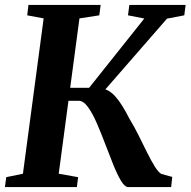

<svg xmlns="http://www.w3.org/2000/svg" viewBox="-20 -763 777 783"><path d="M503.5 0Q489 0 473.8 -25.2Q458.5 -50.5 442.2 -90.8Q426 -131 409 -176Q392 -221 374.5 -261.2Q357 -301.5 338.5 -326.8Q320 -352 301 -352H220L227 -405H343.5L568.5 -687.5L502 -700.5L507.5 -743H737L731.5 -700.5L661 -687L371 -354L382 -402.5Q401.5 -403.5 418 -395.2Q434.5 -387 449.5 -370.5Q464.5 -354 478.8 -331Q493 -308 507.5 -279.5Q526.5 -248.5 544.8 -211.8Q563 -175 579.8 -141.2Q596.5 -107.5 611.5 -83.5Q626.5 -59.5 638.5 -53.5L682.5 -41.5L678 0ZM0 0 5.5 -40.5 73.5 -54.5 158 -688 91 -700.5 96 -743H390.5L385 -700.5L304 -688L219.5 -54.5L298.5 -40.5L293.5 0Z"/></svg>

Font: Merriweather 48pt
Style: Bold Italic
Weight: 700
Italic angle: -7.8°
Version: Version 2.101